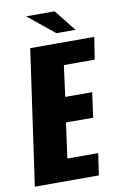

<svg xmlns="http://www.w3.org/2000/svg" viewBox="-86 -778 531 827"><g transform="rotate(-10 180.0 -364.5)"><path d="M-2 0 82 -591H362L347 -494H212L194 -358H312L297 -249H178L157 -95H292L278 0ZM204 -635 89 -729H213L288 -635Z"/></g></svg>

Font: Alumni Sans ExtraBold
Style: Italic
Weight: 800
Italic angle: -8°
Designer: Robert E. Leuschke
Foundry: Robert E. Leuschke
Version: Version 1.016